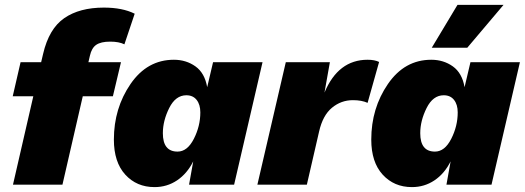

<svg xmlns="http://www.w3.org/2000/svg" viewBox="-20 -754 2143 784"><path d="M430 -584Q392 -584 373 -571Q354 -558 347 -526L341 -500H474L441 -361H318L235 0H33L116 -361H32L64 -500H148L156 -534Q180 -637 242.5 -680Q305 -723 404 -723Q480 -723 530 -698L488 -573Q466 -584 430 -584Z M611 10Q538 10 491.5 -41Q445 -92 445 -184Q445 -312 513 -411Q581 -510 690 -510Q740 -510 778 -483Q816 -456 826 -398L850 -500H1052L936 0H752L769 -95Q744 -45 703 -17.5Q662 10 611 10ZM705 -135Q745 -135 771.5 -187Q798 -239 798 -295Q798 -327 783 -346Q768 -365 741 -365Q697 -365 671 -313Q645 -261 645 -210Q645 -135 705 -135Z M1481 -510Q1510 -510 1528 -501L1481 -334Q1457 -345 1421 -345Q1373 -345 1335.5 -314Q1298 -283 1283 -217L1233 0H1031L1147 -500H1327L1305 -376Q1361 -510 1481 -510Z M1848 -734H2036L1888 -559H1743ZM1662 10Q1589 10 1542.5 -41Q1496 -92 1496 -184Q1496 -312 1564 -411Q1632 -510 1741 -510Q1791 -510 1829 -483Q1867 -456 1877 -398L1901 -500H2103L1987 0H1803L1820 -95Q1795 -45 1754 -17.5Q1713 10 1662 10ZM1756 -135Q1796 -135 1822.5 -187Q1849 -239 1849 -295Q1849 -327 1834 -346Q1819 -365 1792 -365Q1748 -365 1722 -313Q1696 -261 1696 -210Q1696 -135 1756 -135Z"/></svg>

Font: Elaine Sans ExtraBold
Style: Italic
Weight: 800
Italic angle: -13°
Designer: Wei Huang
Foundry: Wei Huang
Version: Version 2.001;December 24, 2019;FontCreator 12.0.0.2547 64-b